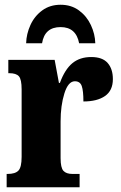

<svg xmlns="http://www.w3.org/2000/svg" viewBox="-20 -788 508 808"><path d="M8 -56H12Q44 -56 57.5 -70Q71 -84 71 -128V-412Q71 -454 59.5 -467Q48 -480 19 -480H15V-536H210L228 -439H232Q253 -496 284.5 -522Q316 -548 364 -548Q411 -548 433 -523Q455 -498 455 -455Q455 -407 422 -384Q389 -361 331 -361Q331 -406 324 -426Q317 -446 295 -446Q267 -446 251 -395Q235 -344 235 -277V-123Q235 -82 247 -69Q259 -56 285 -56H315V0H8ZM235 -768Q280 -768 312.5 -744Q345 -720 362.5 -682.5Q380 -645 381 -606H313Q300 -674 235 -674Q168 -674 157 -606H90Q91 -645 108 -682.5Q125 -720 157.5 -744Q190 -768 235 -768Z"/></svg>

Font: Noto Serif CondBlack
Style: Regular
Weight: 900
Width: 3
Designer: Monotype Design Team
Foundry: Monotype Imaging Inc.
Version: Version 1.001